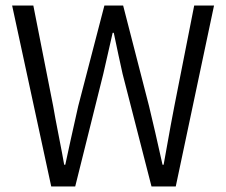

<svg xmlns="http://www.w3.org/2000/svg" viewBox="-20 -677 822 697"><path d="M166 0 24 -657H101L173 -292Q179 -256 193 -185Q207 -114 213 -79H217Q232 -150 264 -292L359 -657H427L521 -292Q526 -272 543.5 -196.5Q561 -121 570 -79H574Q607 -264 613 -292L685 -657H757L618 0H530L425 -409Q421 -426 410 -477.5Q399 -529 393 -558H389Q381 -522 355 -409L253 0Z"/></svg>

Font: Assistant
Style: Regular
Weight: 400
Designer: Hebrew By Ben Nathan, Latin by Paul Hunt
Version: Version 2.001;PS 002.001;hotconv 1.0.88;makeotf.lib2.5.64775